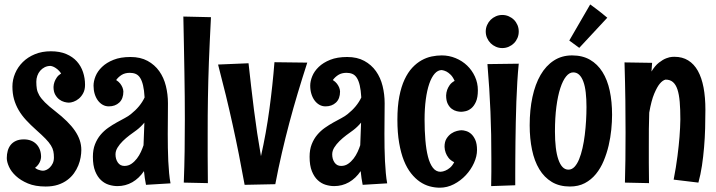

<svg xmlns="http://www.w3.org/2000/svg" viewBox="-20 -830 3292 883"><path d="M371.1 -439.9Q371.1 -417.5 362.8 -401.9Q354.5 -386.2 342.8 -376.5Q331.1 -366.7 318.4 -362.3Q305.7 -357.9 296.9 -357.9Q288.1 -357.9 275.9 -361.1Q263.7 -364.3 252.7 -372.6Q241.7 -380.9 233.9 -394.8Q226.1 -408.7 226.1 -430.2Q226.6 -441.9 230.5 -453.1Q233.9 -462.9 241 -473.4Q248 -483.9 261.2 -492.2Q252.4 -504.9 243.7 -511.7Q234.9 -518.6 228 -522Q219.7 -525.9 212.9 -526.9Q197.8 -526.9 185.5 -520.8Q173.3 -514.6 164.8 -504.6Q156.2 -494.6 151.6 -481.4Q147 -468.3 147 -454.1Q147 -436 149.4 -421.4Q151.9 -406.7 160.6 -391.6Q169.4 -376.5 187 -358.9Q204.6 -341.3 234.9 -317.9Q265.1 -294.4 287.6 -272.2Q310.1 -250 324.7 -228.5Q339.4 -207 346.7 -185.3Q354 -163.6 354 -140.1Q354 -124.5 350.8 -106.2Q347.7 -87.9 340.1 -69.1Q332.5 -50.3 320.1 -33Q307.6 -15.6 289.3 -2Q271 11.7 246.3 19.8Q221.7 27.8 189.9 27.8Q142.1 27.8 108.4 13.7Q74.7 -0.5 53 -20.8Q31.2 -41 21.2 -63.5Q11.2 -85.9 11.2 -103Q11.2 -121.1 15.6 -136.7Q20 -152.3 29.5 -164.1Q39.1 -175.8 54 -182.4Q68.8 -189 89.8 -189Q107.4 -189 121.8 -183.6Q136.2 -178.2 146.7 -167.7Q157.2 -157.2 163.1 -142.1Q168.9 -127 168.9 -107.9Q168.5 -99.6 165.5 -90.8Q163.1 -83.5 157.2 -74.7Q151.4 -65.9 141.1 -58.1Q147.9 -52.7 154.5 -50Q161.1 -47.4 166.5 -46.4Q172.4 -44.9 178.2 -44.9Q184.6 -44.9 193.1 -48.6Q201.7 -52.2 209.5 -60.1Q217.3 -67.9 222.7 -79.1Q228 -90.3 228 -106Q228 -121.6 225.3 -134.5Q222.7 -147.5 214.1 -161.4Q205.6 -175.3 189.5 -191.9Q173.3 -208.5 147 -231.9Q120.6 -255.4 100.1 -277.6Q79.6 -299.8 65.7 -323.7Q51.8 -347.7 44.4 -374Q37.1 -400.4 37.1 -432.1Q37.1 -463.4 49.6 -492.7Q62 -522 85 -544.7Q107.9 -567.4 140.6 -580.8Q173.3 -594.2 213.9 -594.2Q254.9 -594.2 284.7 -581.5Q314.5 -568.8 333.5 -547.6Q352.5 -526.4 361.8 -498.5Q371.1 -470.7 371.1 -439.9Z M651.4 20Q648.4 4.9 646 -10.7Q643.6 -26.4 642.1 -43Q619.6 -9.8 588.4 8.1Q557.1 25.9 520 25.9Q501 25.9 481 19.8Q460.9 13.7 444.6 -1.5Q428.2 -16.6 417.7 -42.7Q407.2 -68.8 407.2 -108.9Q407.2 -142.1 417 -166.7Q426.8 -191.4 442.4 -210Q458 -228.5 477.5 -242.2Q497.1 -255.9 516.4 -266.6Q535.6 -277.3 553.2 -286.6Q570.8 -295.9 582 -305.2Q603.5 -322.3 619.4 -341.6Q635.3 -360.8 645 -381.8Q643.1 -415.5 637.9 -437.3Q632.8 -459 624.5 -471.9Q616.2 -484.9 604.2 -490Q592.3 -495.1 577.1 -495.1Q554.7 -495.1 539.3 -485.4Q523.9 -475.6 514.2 -461.9Q526.4 -454.1 533 -445.3Q539.6 -436.5 543 -428.2Q546.9 -418.9 547.4 -409.2Q547.4 -376 528.6 -358.4Q509.8 -340.8 480.5 -340.8Q465.3 -340.8 452.6 -347.9Q439.9 -355 430.4 -367.7Q420.9 -380.4 415.5 -397.9Q410.2 -415.5 410.2 -436Q410.2 -456.5 419.4 -479.5Q428.7 -502.4 449.2 -522.2Q469.7 -542 502 -554.9Q534.2 -567.9 580.1 -567.9Q626 -567.9 658.7 -550Q691.4 -532.2 712.4 -502.7Q733.4 -473.1 742.9 -434.6Q752.4 -396 752.4 -355Q752.4 -324.2 752 -288.1Q751.5 -252 751.5 -213.9Q751.5 -182.1 752 -150.4Q752.4 -118.7 753.9 -89.1Q755.4 -59.6 757.8 -33.4Q760.3 -7.3 764.2 13.2ZM644 -266.1Q627 -245.6 607.4 -231Q592.8 -220.7 575.9 -208Q559.1 -195.3 544.7 -181.2Q530.3 -167 520.8 -151.6Q511.2 -136.2 511.2 -120.1Q511.2 -98.1 522 -82.5Q532.7 -66.9 552.2 -66.9Q570.3 -66.9 584.5 -76.7Q598.6 -86.4 609.6 -100.8Q620.6 -115.2 628.2 -131.8Q635.7 -148.4 640.1 -162.1Z M950.2 -751Q947.3 -691.4 944.8 -640.6Q942.4 -589.8 940.7 -544.9Q939 -500 938 -459.5Q937 -418.9 936.3 -379.4Q935.5 -339.8 935.3 -299.8Q935.1 -259.8 935.1 -215.8Q935.1 -167 935.1 -111.3Q935.1 -55.7 936 12.2L825.2 9.8Q828.1 -64 829.1 -135.5Q830.1 -207 830.1 -282.2Q830.1 -332.5 829.6 -385.5Q829.1 -438.5 828.1 -496.3Q827.1 -554.2 825.9 -618.2Q824.7 -682.1 823.2 -753.9Z M1393.1 -542Q1369.6 -469.2 1349.1 -400.9Q1328.6 -332.5 1310.5 -264.4Q1292.5 -196.3 1276.4 -127Q1260.3 -57.6 1246.1 17.1L1105 20Q1091.8 -52.7 1078.4 -120.8Q1064.9 -189 1050 -256.3Q1035.2 -323.7 1018.6 -392.1Q1002 -460.4 982.9 -533.2L1123 -539.1Q1134.3 -434.6 1147.9 -325.7Q1161.6 -216.8 1180.2 -111.8Q1204.1 -217.8 1219 -327.9Q1233.9 -438 1242.2 -543.9Z M1647.9 20Q1645 4.9 1642.6 -10.7Q1640.1 -26.4 1638.7 -43Q1616.2 -9.8 1585 8.1Q1553.7 25.9 1516.6 25.9Q1497.6 25.9 1477.5 19.8Q1457.5 13.7 1441.2 -1.5Q1424.8 -16.6 1414.3 -42.7Q1403.8 -68.8 1403.8 -108.9Q1403.8 -142.1 1413.6 -166.7Q1423.3 -191.4 1439 -210Q1454.6 -228.5 1474.1 -242.2Q1493.7 -255.9 1512.9 -266.6Q1532.2 -277.3 1549.8 -286.6Q1567.4 -295.9 1578.6 -305.2Q1600.1 -322.3 1616 -341.6Q1631.8 -360.8 1641.6 -381.8Q1639.6 -415.5 1634.5 -437.3Q1629.4 -459 1621.1 -471.9Q1612.8 -484.9 1600.8 -490Q1588.9 -495.1 1573.7 -495.1Q1551.3 -495.1 1535.9 -485.4Q1520.5 -475.6 1510.7 -461.9Q1522.9 -454.1 1529.5 -445.3Q1536.1 -436.5 1539.6 -428.2Q1543.5 -418.9 1543.9 -409.2Q1543.9 -376 1525.1 -358.4Q1506.3 -340.8 1477.1 -340.8Q1461.9 -340.8 1449.2 -347.9Q1436.5 -355 1427 -367.7Q1417.5 -380.4 1412.1 -397.9Q1406.7 -415.5 1406.7 -436Q1406.7 -456.5 1416 -479.5Q1425.3 -502.4 1445.8 -522.2Q1466.3 -542 1498.5 -554.9Q1530.8 -567.9 1576.7 -567.9Q1622.6 -567.9 1655.3 -550Q1688 -532.2 1709 -502.7Q1730 -473.1 1739.5 -434.6Q1749 -396 1749 -355Q1749 -324.2 1748.5 -288.1Q1748 -252 1748 -213.9Q1748 -182.1 1748.5 -150.4Q1749 -118.7 1750.5 -89.1Q1752 -59.6 1754.4 -33.4Q1756.8 -7.3 1760.7 13.2ZM1640.6 -266.1Q1623.5 -245.6 1604 -231Q1589.4 -220.7 1572.5 -208Q1555.7 -195.3 1541.3 -181.2Q1526.9 -167 1517.3 -151.6Q1507.8 -136.2 1507.8 -120.1Q1507.8 -98.1 1518.6 -82.5Q1529.3 -66.9 1548.8 -66.9Q1566.9 -66.9 1581.1 -76.7Q1595.2 -86.4 1606.2 -100.8Q1617.2 -115.2 1624.8 -131.8Q1632.3 -148.4 1636.7 -162.1Z M2177.7 -415Q2177.7 -381.3 2168.7 -361.6Q2159.7 -341.8 2147.2 -331.8Q2134.8 -321.8 2121.8 -318.8Q2108.9 -315.9 2100.6 -315.9Q2092.3 -315.9 2080.6 -318.6Q2068.8 -321.3 2057.9 -329.3Q2046.9 -337.4 2039.3 -352.3Q2031.7 -367.2 2031.7 -391.1Q2032.2 -404.3 2036.6 -417Q2040.5 -427.7 2048.3 -439Q2056.2 -450.2 2070.8 -458Q2062.5 -476.6 2052.5 -486.3Q2042.5 -496.1 2033.2 -501Q2022.5 -506.3 2011.7 -507.8Q1993.7 -507.8 1979 -491.2Q1964.4 -474.6 1954.1 -444.6Q1943.8 -414.6 1938.2 -372.6Q1932.6 -330.6 1932.6 -279.8Q1932.6 -229.5 1936.3 -185.8Q1939.9 -142.1 1948.2 -109.6Q1956.5 -77.1 1970.7 -58.6Q1984.9 -40 2005.9 -40Q2017.1 -40.5 2028.3 -45.4Q2038.1 -49.3 2049.1 -58.3Q2060.1 -67.4 2068.8 -84Q2051.8 -92.3 2042.7 -104.2Q2033.7 -116.2 2029.8 -127.4Q2024.9 -140.6 2024.4 -154.8Q2024.4 -178.2 2033.7 -192.9Q2043 -207.5 2055.7 -216.1Q2068.4 -224.6 2081.5 -227.8Q2094.7 -231 2102.5 -231Q2110.8 -231 2123 -227.5Q2135.3 -224.1 2146.5 -214.4Q2157.7 -204.6 2165.8 -186.8Q2173.8 -168.9 2173.8 -140.1Q2173.8 -111.3 2159.9 -80.6Q2146 -49.8 2122.3 -24.4Q2098.6 1 2067.6 17.1Q2036.6 33.2 2002.4 33.2Q1979.5 33.2 1956.1 26.9Q1932.6 20.5 1911.1 5.9Q1889.6 -8.8 1870.6 -32.7Q1851.6 -56.6 1837.6 -91.3Q1823.7 -126 1815.7 -172.6Q1807.6 -219.2 1807.6 -279.8Q1807.6 -340.3 1816.4 -386Q1825.2 -431.6 1840.6 -464.4Q1856 -497.1 1876 -518.6Q1896 -540 1918.7 -552.7Q1941.4 -565.4 1965.3 -570.3Q1989.3 -575.2 2011.7 -575.2Q2044.9 -575.2 2075.2 -562.7Q2105.5 -550.3 2128.2 -528.6Q2150.9 -506.8 2164.3 -477.5Q2177.7 -448.2 2177.7 -415Z M2365.7 -685.1Q2365.7 -669.4 2359.9 -655.5Q2354 -641.6 2343.8 -631.3Q2333.5 -621.1 2319.6 -615Q2305.7 -608.9 2290 -608.9Q2274.4 -608.9 2260.5 -615Q2246.6 -621.1 2236.3 -631.3Q2226.1 -641.6 2220 -655.5Q2213.9 -669.4 2213.9 -685.1Q2213.9 -700.7 2220 -714.6Q2226.1 -728.5 2236.3 -738.8Q2246.6 -749 2260.5 -755.1Q2274.4 -761.2 2290 -761.2Q2305.7 -761.2 2319.6 -755.1Q2333.5 -749 2343.8 -738.8Q2354 -728.5 2359.9 -714.6Q2365.7 -700.7 2365.7 -685.1ZM2365.7 -537.1Q2361.8 -498.5 2359.1 -453.9Q2356.4 -409.2 2354.7 -362.3Q2353 -315.4 2352.1 -268.1Q2351.1 -220.7 2350.6 -177.7Q2350.1 -134.8 2349.9 -97.4Q2349.6 -60.1 2349.6 -33.2V22L2238.8 25.9Q2239.7 -7.8 2239.7 -39.6Q2239.7 -71.3 2239.7 -103Q2239.7 -158.2 2238.8 -210.7Q2237.8 -263.2 2235.6 -315.9Q2233.4 -368.7 2230 -422.9Q2226.6 -477.1 2221.7 -535.2Z M2601.1 27.8Q2552.7 27.8 2517.8 6.8Q2482.9 -14.2 2460.2 -51.8Q2437.5 -89.4 2426.8 -141.1Q2416 -192.9 2416 -253.9Q2416 -324.7 2428.7 -383.8Q2441.4 -442.9 2466.1 -485.4Q2490.7 -527.8 2527.1 -551.5Q2563.5 -575.2 2610.8 -575.2Q2658.7 -575.2 2693.4 -555.2Q2728 -535.2 2750.7 -499Q2773.4 -462.9 2784.2 -412.6Q2794.9 -362.3 2794.9 -301.8Q2794.9 -270.5 2791.3 -233.9Q2787.6 -197.3 2779.1 -160.6Q2770.5 -124 2756.3 -90.1Q2742.2 -56.2 2720.7 -29.8Q2699.2 -3.4 2669.7 12.2Q2640.1 27.8 2601.1 27.8ZM2677.2 -337.9Q2677.2 -375 2673.8 -404.5Q2670.4 -434.1 2662.8 -454.6Q2655.3 -475.1 2643.8 -486.1Q2632.3 -497.1 2616.2 -497.1Q2598.6 -497.1 2583.5 -478.5Q2568.4 -460 2556.9 -424.8Q2545.4 -389.6 2538.8 -339.1Q2532.2 -288.6 2532.2 -225.1Q2532.2 -184.1 2536.1 -151.6Q2540 -119.1 2547.9 -96.4Q2555.7 -73.7 2567.1 -61.8Q2578.6 -49.8 2594.2 -49.8Q2609.9 -49.8 2622.1 -62.7Q2634.3 -75.7 2643.3 -97.7Q2652.3 -119.6 2658.9 -148.7Q2665.5 -177.7 2669.4 -209.7Q2673.3 -241.7 2675.3 -274.9Q2677.2 -308.1 2677.2 -337.9ZM2694.3 -809.6Q2706.5 -800.8 2720.5 -790.3Q2734.4 -779.8 2746.1 -770.5Q2759.8 -759.8 2772.9 -748.5L2644 -609.9L2598.1 -643.6Z M2979 -541 2976.1 -501Q2992.2 -527.8 3010.5 -542Q3028.8 -556.2 3044.4 -562Q3060.1 -567.9 3070.6 -568.4Q3081.1 -568.8 3082 -568.8Q3118.2 -568.8 3145 -552.2Q3171.9 -535.6 3189.5 -504.2Q3207 -472.7 3215.6 -427.5Q3224.1 -382.3 3224.1 -325.2Q3224.1 -283.2 3222.9 -239.5Q3221.7 -195.8 3218 -152.6Q3214.4 -109.4 3208.3 -68.4Q3202.1 -27.3 3191.9 9.8L3078.1 -3.9Q3089.4 -62 3095.7 -112.3Q3102.1 -162.6 3105 -200.2Q3108.4 -244.1 3108.9 -280.8Q3108.9 -327.1 3106 -361.6Q3103 -396 3095.5 -418.7Q3087.9 -441.4 3074.7 -452.6Q3061.5 -463.9 3041 -463.9Q3027.3 -460.9 3013.7 -444.3Q3002 -430.2 2988.8 -399.2Q2975.6 -368.2 2965.8 -312Q2964.4 -273.9 2964.1 -236.6Q2963.9 -199.2 2963.9 -157.2Q2963.9 -121.6 2963.9 -80.6Q2963.9 -39.6 2964.8 12.2L2854 9.8Q2855.5 -40 2856.2 -95.9Q2856.9 -151.9 2856.9 -220.2Q2856.9 -288.1 2856 -367.2Q2855 -446.3 2852.1 -543Z"/></svg>

Font: Rum Raisin
Style: Regular
Weight: 400
Designer: Astigmatic (AOETI)
Foundry: Astigmatic (AOETI)
Version: Version 1.000